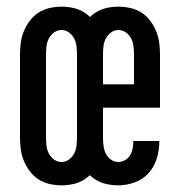

<svg xmlns="http://www.w3.org/2000/svg" viewBox="-20 -548 540 576"><path d="M165 8Q147 8 129 4Q111 0 96 -9.5Q81 -19 70 -33.5Q59 -48 52 -64.5Q45 -81 42.5 -99Q40 -117 40 -135V-385Q40 -403 42.5 -421Q45 -439 52 -455.5Q59 -472 70 -486.5Q81 -501 96 -510.5Q111 -520 129 -524Q147 -528 165 -528Q183 -528 200.5 -524Q218 -520 233 -510.5Q248 -501 259.5 -486.5Q271 -472 277.5 -455.5Q284 -439 286.5 -421Q289 -403 289 -385V-135Q289 -117 286.5 -99Q284 -81 277.5 -64.5Q271 -48 259.5 -33.5Q248 -19 233 -9.5Q218 0 200.5 4Q183 8 165 8ZM165 -62Q177 -62 187 -69.5Q197 -77 202.5 -87.5Q208 -98 209.5 -110.5Q211 -123 211 -135V-385Q211 -397 209.5 -409.5Q208 -422 202.5 -432.5Q197 -443 187 -450.5Q177 -458 165 -458Q152 -458 142 -450.5Q132 -443 126.5 -432.5Q121 -422 119.5 -409.5Q118 -397 118 -385V-135Q118 -123 119.5 -110.5Q121 -98 126.5 -87.5Q132 -77 142 -69.5Q152 -62 165 -62ZM335 8Q317 8 299 4Q281 0 266 -9.5Q251 -19 240 -33.5Q229 -48 222.5 -64.5Q216 -81 213.5 -99Q211 -117 211 -135V-385Q211 -403 213.5 -421Q216 -439 222.5 -455.5Q229 -472 240.5 -486.5Q252 -501 267 -510.5Q282 -520 299.5 -524Q317 -528 335 -528Q353 -528 371 -524Q389 -520 404 -510.5Q419 -501 430 -486.5Q441 -472 448 -455.5Q455 -439 457.5 -421Q460 -403 460 -385V-225H289V-135Q289 -123 290.5 -111Q292 -99 297 -88Q302 -77 312.5 -69.5Q323 -62 335 -62Q345 -62 355 -67.5Q365 -73 370.5 -82.5Q376 -92 378 -103Q380 -114 380 -125H458V-124Q458 -98 450.5 -73Q443 -48 426 -29Q409 -10 384.5 -1Q360 8 335 8ZM289 -295H382V-385Q382 -397 380.5 -409.5Q379 -422 373.5 -432.5Q368 -443 358 -450.5Q348 -458 335 -458Q323 -458 313 -450.5Q303 -443 297.5 -432.5Q292 -422 290.5 -409.5Q289 -397 289 -385Z"/></svg>

Font: Iosevka Fuck
Style: Regular
Weight: 400
Monospace: yes
Designer: Belleve Invis
Foundry: Belleve Invis
Version: Version 28.0.7; ttfautohint (v1.8.3)